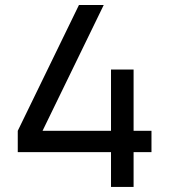

<svg xmlns="http://www.w3.org/2000/svg" viewBox="-20 -740 669 760"><path d="M508.8 0H419.4V-137.7H50.3V-222.2L292.5 -720.2H390.6L148.4 -222.2H419.4V-464.8H508.8V-222.2H579.6V-137.7H508.8Z"/></svg>

Font: Vela Sans Med
Style: Regular
Weight: 500
Designer: Principal design: Mikhail Sharanda - project Manrope.
Design modification: Ravid Balaliev
Foundry: Mikhail Sharanda
Version: Version 1.001